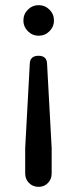

<svg xmlns="http://www.w3.org/2000/svg" viewBox="-20 -534 299 747"><path d="M130 -317Q161 -317 163 -288L181 42V141Q181 163 166.5 178Q152 193 130 193Q108 193 93 178Q78 163 78 141V42L96 -288Q98 -317 130 -317ZM130 -395Q106 -395 88.5 -412.5Q71 -430 71 -454Q71 -479 88.5 -496.5Q106 -514 130 -514Q155 -514 172.5 -496.5Q190 -479 190 -454Q190 -430 172.5 -412.5Q155 -395 130 -395Z"/></svg>

Font: Varela Round
Style: Regular
Weight: 400
Designer: Joe Prince
Foundry: Joe Prince
Version: Version 1.000